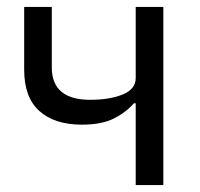

<svg xmlns="http://www.w3.org/2000/svg" viewBox="-20 -536 578 556"><path d="M373 -237H368Q344 -210 309 -192.5Q274 -175 217 -175Q138 -175 94 -214.5Q50 -254 50 -334V-516H130V-341Q130 -247 241 -247Q298 -247 335.5 -262.5Q373 -278 373 -310V-516H453V0H373Z"/></svg>

Font: IBMPlexSans
Style: Regular
Weight: 400
Designer: Mike Abbink, Paul van der Laan, Pieter van Rosmalen
Foundry: Bold Monday
Version: Version 3.1